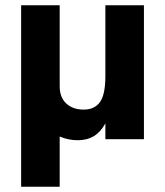

<svg xmlns="http://www.w3.org/2000/svg" viewBox="-20 -527 625 727"><path d="M206 180H60V-507H206V-201Q206 -158 231 -135Q256 -112 297 -112Q338 -112 358.5 -140.5Q379 -169 379 -239V-507H525V0H379V-60Q345 4 275 4Q239 4 206 -10Z"/></svg>

Font: Hind Madurai
Style: Bold
Weight: 700
Designer: Jyotish Sonowal
Foundry: Indian Type Foundry
Version: Version 0.702;PS 1.0;hotconv 1.0.81;makeotf.lib2.5.63406